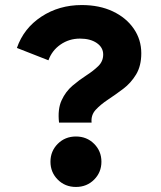

<svg xmlns="http://www.w3.org/2000/svg" viewBox="-20 -731 640 761"><path d="M214 -245Q208 -298 224 -333Q240 -368 267 -391Q294 -414 322 -432Q350 -450 369.5 -469Q389 -488 389 -515Q389 -543 363.5 -560.5Q338 -578 297 -578Q254 -578 220 -554.5Q186 -531 172 -492L47 -541Q74 -619 144 -665Q214 -711 304 -711Q374 -711 427 -686Q480 -661 510 -617.5Q540 -574 540 -520Q540 -470 519.5 -436Q499 -402 468.5 -379Q438 -356 408.5 -336.5Q379 -317 359.5 -296Q340 -275 343 -245ZM281 10Q238 10 209 -19Q180 -48 180 -90Q180 -132 209 -161Q238 -190 281 -190Q324 -190 353 -161Q382 -132 382 -90Q382 -48 353 -19Q324 10 281 10Z"/></svg>

Font: Red Hat Mono
Style: Bold
Weight: 700
Monospace: yes
Designer: Pentagram, MCKL
Foundry: Pentagram, MCKL
Version: Version 1.023; ttfautohint (v1.8.3)